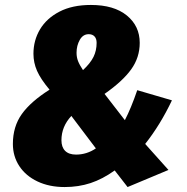

<svg xmlns="http://www.w3.org/2000/svg" viewBox="-20 -735 755 775"><path d="M544 -562Q544 -503 509.5 -455Q475 -407 402 -356L484 -250Q509 -298 534 -371L674 -330Q627 -231 566 -154L660 -49L495 20L443 -47Q394 -12 345.5 4Q297 20 241 20Q179 20 131.5 -2.5Q84 -25 58 -64.5Q32 -104 32 -154Q32 -224 68 -274.5Q104 -325 180 -373Q144 -416 129.5 -449Q115 -482 115 -518Q115 -572 141.5 -616.5Q168 -661 220 -688Q272 -715 347 -715Q440 -715 492 -672.5Q544 -630 544 -562ZM289 -522Q289 -504 295 -488.5Q301 -473 315 -452Q345 -480 357.5 -505.5Q370 -531 370 -562Q370 -579 361.5 -588Q353 -597 338 -597Q315 -597 302 -574Q289 -551 289 -522ZM228 -169Q228 -141 243 -126Q258 -111 287 -111Q330 -111 367 -136L268 -267Q228 -224 228 -169Z"/></svg>

Font: Fira Sans Condensed Black
Style: Italic
Weight: 900
Width: 3
Italic angle: -8°
Designer: Carrois Corporate & Edenspiekermann AG
Foundry: Carrois Corporate GbR & Edenspiekermann AG
Version: Version 4.203